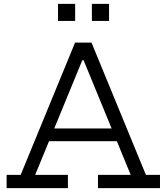

<svg xmlns="http://www.w3.org/2000/svg" viewBox="-20 -972 861 992"><path d="M613.6 -308.4V-242.6H209.4V-308.4ZM733.9 -68.4H806.6V0H486.2V-68.4H655.3L398.7 -692.8L445.2 -661H372.2L418.4 -692.8L161.7 -68.4H330.9V0H14.1V-68.4H86.8L367.9 -752H452.7ZM279.6 -952H368.3V-864H279.6ZM454.7 -952H543.4V-864H454.7Z"/></svg>

Font: Hepta Slab ExtraLight
Style: Regular
Weight: 200
Designer: Michael LaGattuta
Foundry: Michael LaGattuta
Version: Version 1.100